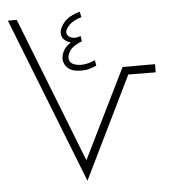

<svg xmlns="http://www.w3.org/2000/svg" viewBox="-51 -748 724 796"><g transform="rotate(-5 311.0 -350.5)"><path d="M355 -495 359 -472Q345 -466 330 -461.5Q315 -457 296 -457Q258 -457 240 -473.5Q222 -490 222 -513Q222 -526 230 -543.5Q238 -561 262 -577Q247 -581 235.5 -591.5Q224 -602 224 -619Q224 -641 244.5 -664.5Q265 -688 310 -701L315 -678Q279 -667 263 -650Q247 -633 247 -621Q247 -606 263.5 -598.5Q280 -591 305 -600L308 -578Q269 -562 258 -544.5Q247 -527 247 -515Q247 -496 262.5 -488.5Q278 -481 297 -481Q314 -481 329 -485.5Q344 -490 355 -495ZM281 0 10 -690H47L284 -85L467 -457H602V-423L488 -424Z"/></g></svg>

Font: Noto Sans Arabic UI SmCn XLt
Style: Regular
Weight: 200
Width: 4
Designer: Monotype Design Team, Nadine Chahine and Nizar Qandah
Foundry: Monotype Imaging Inc.
Version: Version 2.010; ttfautohint (v1.8.4.7-5d5b)